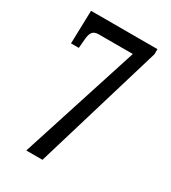

<svg xmlns="http://www.w3.org/2000/svg" viewBox="-176 -804 794 894"><g transform="rotate(30 221.0 -357.0)"><path d="M110 0 315 -637H131Q109 -637 99 -624.5Q89 -612 87 -583L83 -536H41L46 -714H403V-687L197 0Z"/></g></svg>

Font: Noto Serif Myanmar ExtraCondensed
Style: Regular
Weight: 400
Width: 2
Designer: Ben Mitchell and the Monotype Design Team
Foundry: Monotype Imaging Inc.
Version: Version 2.106; ttfautohint (v1.8.4.7-5d5b)